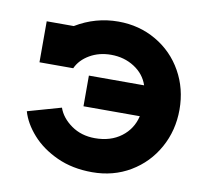

<svg xmlns="http://www.w3.org/2000/svg" viewBox="-66 -597 707 678"><g transform="rotate(10 288.0 -258.0)"><path d="M572 -259Q572 -184 537.5 -122Q503 -60 442.5 -24Q382 12 306 12Q235 12 179.5 -13.5Q124 -39 89 -78.5Q54 -118 42 -160L162 -194Q174 -159 210 -133.5Q246 -108 295 -108Q351 -108 389 -136.5Q427 -165 438 -212H236V-322H434Q421 -361 384.5 -384.5Q348 -408 301 -408Q258 -408 224.5 -388.5Q191 -369 177 -338H56V-485H153Q224 -528 306 -528Q381 -528 442 -492.5Q503 -457 537.5 -395.5Q572 -334 572 -259Z"/></g></svg>

Font: Arvo
Style: Bold
Weight: 700
Designer: Anton Koovit (Cyrillic Expansion: Cyreal)
Foundry: Anton Koovit, Yassin Baggar
Version: Version 3.000